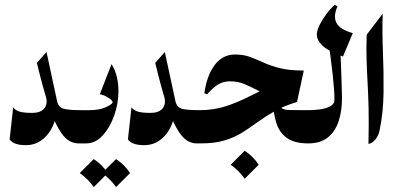

<svg xmlns="http://www.w3.org/2000/svg" viewBox="-20 -590 1649 790"><path d="M301.8 0Q280.3 0 260.3 -13.4Q240.2 -26.9 220 -62.3Q199.7 -97.7 178.2 -162.6Q156.7 -227.5 131.8 -331.1L171.4 -376L214.8 -174.3Q220.2 -148.9 241 -142.8Q261.7 -136.7 314.5 -136.7Q323.2 -136.7 329.1 -124.5Q335 -112.3 337.9 -96.2Q340.8 -80.1 340.8 -68.4Q340.8 -57.1 337.9 -40.8Q335 -24.4 329.1 -12.2Q323.2 0 314.5 0ZM86.9 7.3Q36.1 7.3 19.5 -16.1L34.2 -148.4Q43.5 -135.7 61 -130.6Q78.6 -125.5 112.8 -125.5Q146.5 -125.5 161.6 -143.3Q176.8 -161.1 169.4 -190.4L215.3 -166Q215.3 -87.4 178.5 -40Q141.6 7.3 86.9 7.3Z M314.5 -136.7H346.2Q390.1 -136.7 416.7 -149.4Q443.4 -162.1 443.4 -169.4Q443.4 -176.8 425.3 -188.2Q407.2 -199.7 390.6 -202.1L439 -326.2Q454.1 -302.2 460.7 -273.9Q467.3 -245.6 467.3 -215.3Q467.3 -163.1 449.5 -113.5Q431.6 -64 401.9 -32Q372.1 0 335.4 0H314.5Q306.6 0 301.3 -12.7Q295.9 -25.4 293.2 -42Q290.5 -58.6 290.5 -69.8Q290.5 -81.5 293.2 -97.2Q295.9 -112.8 301.3 -124.8Q306.6 -136.7 314.5 -136.7ZM365.7 64.5Q400.9 87.4 423.3 122.1L365.7 179.7Q342.8 146.5 308.1 122.1ZM457.5 64.5Q492.7 87.4 515.1 122.1L457.5 179.7Q434.6 146.5 399.9 122.1Z M788.6 0Q767.1 0 747.1 -13.4Q727.1 -26.9 706.8 -62.3Q686.5 -97.7 665 -162.6Q643.6 -227.5 618.7 -331.1L658.2 -376L701.7 -174.3Q707 -148.9 727.8 -142.8Q748.5 -136.7 801.3 -136.7Q810.1 -136.7 815.9 -124.5Q821.8 -112.3 824.7 -96.2Q827.6 -80.1 827.6 -68.4Q827.6 -57.1 824.7 -40.8Q821.8 -24.4 815.9 -12.2Q810.1 0 801.3 0ZM573.7 7.3Q522.9 7.3 506.3 -16.1L521 -148.4Q530.3 -135.7 547.9 -130.6Q565.4 -125.5 599.6 -125.5Q633.3 -125.5 648.4 -143.3Q663.6 -161.1 656.2 -190.4L702.1 -166Q702.1 -87.4 665.3 -40Q628.4 7.3 573.7 7.3Z M806.2 0Q788.6 0 781.2 -20Q773.9 -40 773.9 -68.4Q773.9 -97.2 780.8 -116.9Q787.6 -136.7 801.3 -136.7Q859.4 -136.7 908.7 -152.8Q958 -168.9 1004.6 -192.6Q1051.3 -216.3 1100.8 -240.2Q1150.4 -264.2 1209 -279.8L1189 -181.6Q1138.7 -181.6 1103 -192.9Q1067.4 -204.1 1039.8 -218.5Q1012.2 -232.9 985.6 -244.1Q959 -255.4 926.3 -255.4Q900.9 -255.4 879.9 -243.9Q858.9 -232.4 832.5 -202.1L820.8 -206.1Q830.6 -278.3 863 -322Q895.5 -365.7 947.3 -365.7Q982.4 -365.7 1009 -355.7Q1035.6 -345.7 1063.7 -332.8Q1091.8 -319.8 1130.9 -309.8Q1169.9 -299.8 1230 -299.8L1202.1 -170.4Q1147.9 -154.3 1109.6 -132.3Q1071.3 -110.4 1039.8 -87.4Q1008.3 -64.5 976.3 -44.4Q944.3 -24.4 904.1 -12.2Q863.8 0 806.2 0ZM1248.5 0Q1191.9 0 1160.9 -22Q1129.9 -43.9 1117.2 -83.7Q1104.5 -123.5 1101.6 -176.8L1123.5 -182.6Q1126.5 -156.2 1136.2 -147Q1146 -137.7 1171.9 -137.2Q1197.8 -136.7 1248.5 -136.7Q1259.8 -136.7 1265.4 -124.5Q1271 -112.3 1272.7 -96.2Q1274.4 -80.1 1274.4 -68.4Q1274.4 -57.1 1272.7 -40.8Q1271 -24.4 1265.4 -12.2Q1259.8 0 1248.5 0ZM986.8 30.3Q1022 53.2 1044.4 87.9L986.8 145.5Q963.9 112.3 929.2 87.9Z M1326.7 -451.2 1378.9 -420.9Q1384.3 -299.3 1385.7 -246.1Q1387.2 -192.9 1387.2 -186Q1387.2 -133.3 1373.3 -91.1Q1359.4 -48.8 1328.9 -24.4Q1298.3 0 1248.5 0Q1238.3 0 1231.9 -12.2Q1225.6 -24.4 1222.7 -40.8Q1219.7 -57.1 1219.7 -68.4Q1219.7 -80.1 1222.7 -96.2Q1225.6 -112.3 1231.9 -124.5Q1238.3 -136.7 1248.5 -136.7Q1269 -136.7 1292.7 -139.4Q1316.4 -142.1 1335 -150.6Q1353.5 -159.2 1357.9 -176.8L1353.5 -159.7Q1356 -168 1356 -184.6Q1356 -216.8 1348.9 -283.4Q1341.8 -350.1 1326.7 -451.2ZM1357.4 -569.8 1368.7 -564Q1350.6 -523.9 1364 -496.6Q1377.4 -469.2 1431.6 -453.6L1391.1 -357.4Q1329.6 -380.4 1306.6 -402.3Q1283.7 -424.3 1283.7 -448.2Q1283.7 -464.4 1295.4 -487.8Q1307.1 -511.2 1324.2 -533.9Q1341.3 -556.6 1357.4 -569.8Z M1488.8 -447.3 1554.7 -533.7Q1552.2 -457 1555.7 -373.5Q1559.1 -290 1558.1 -208Q1557.1 -126 1541.5 -52.2Q1537.1 -31.7 1525.1 -16.6Q1513.2 -1.5 1496.1 2.4Q1498 -83.5 1496.6 -143.8Q1495.1 -204.1 1492.4 -251.2Q1489.7 -298.3 1488.3 -344.2Q1486.8 -390.1 1488.8 -447.3Z"/></svg>

Font: Lateef ExtraBold
Style: Regular
Weight: 800
Designer: SIL International
Foundry: SIL International
Version: Version 4.200